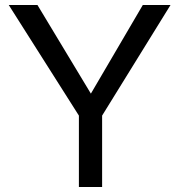

<svg xmlns="http://www.w3.org/2000/svg" viewBox="-20 -749 718 769"><path d="M389 -286V0H296V-286L15 -729H130L344 -374L552 -729H663Z"/></svg>

Font: Autonym
Style: Regular
Weight: 500
Version: Version 1.0.20131126